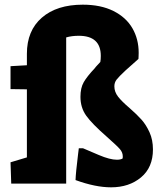

<svg xmlns="http://www.w3.org/2000/svg" viewBox="-20 -785 688 821"><path d="M303 -15Q304 -46 314 -127L317 -151H335L403 -122Q450 -102 480 -102Q495 -102 504 -107Q505 -110 505 -116Q505 -133 493 -147Q481 -161 437 -200Q373 -256 348.5 -290.5Q324 -325 324 -371Q324 -409 338 -433.5Q352 -458 385 -493Q390 -500 396.5 -506.5Q403 -513 409 -520Q411 -531 411 -546Q411 -632 317 -632Q287 -632 263 -625V0H28L25 -91L95 -112V-403L25 -404V-502L95 -506V-555Q95 -654 159 -709.5Q223 -765 334 -765Q411 -765 465 -738Q519 -711 546 -664.5Q573 -618 573 -559Q573 -548 572.5 -542Q572 -536 572 -533L517 -484Q488 -457 478.5 -444.5Q469 -432 469 -416Q469 -392 485 -371.5Q501 -351 534 -323Q566 -295 585.5 -273Q605 -251 619.5 -219Q634 -187 634 -146Q634 -69 583 -26.5Q532 16 455 16Q388 16 303 -15Z"/></svg>

Font: Suez One
Style: Regular
Weight: 400
Version: Version 1.000